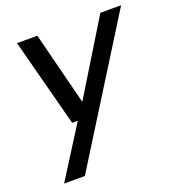

<svg xmlns="http://www.w3.org/2000/svg" viewBox="-129 -601 851 922"><g transform="rotate(-20 296.0 -140.5)"><path d="M42 215 207 -46H178L60 -496H164L258 -125H259L486 -496H592L148 215Z"/></g></svg>

Font: DM Sans 28pt Medium
Style: Italic
Weight: 500
Italic angle: -10°
Version: Version 4.004;gftools[0.9.30]